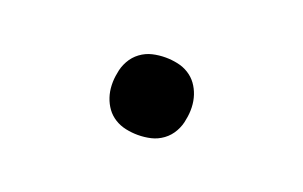

<svg xmlns="http://www.w3.org/2000/svg" viewBox="-39 -555 678 429"><g transform="rotate(20 300.0 -340.0)"><path d="M300 -248Q286 -248 271.5 -251Q257 -254 245 -261.5Q233 -269 225 -280Q217 -291 212.5 -304.5Q208 -318 207.5 -333Q207 -348 210 -362Q212 -377 220 -391.5Q228 -406 241 -415.5Q254 -425 269 -428.5Q284 -432 300 -432Q314 -432 328.5 -429Q343 -426 355 -418.5Q367 -411 375 -400Q383 -389 387.5 -375.5Q392 -362 392.5 -347Q393 -332 390 -318Q388 -303 380 -288.5Q372 -274 359 -264.5Q346 -255 331 -251.5Q316 -248 300 -248Z"/></g></svg>

Font: Iosevka SmBd Ex Obl
Style: Regular
Weight: 600
Width: 7
Italic angle: -9°
Monospace: yes
Designer: Belleve Invis
Foundry: Belleve Invis
Version: Version 32.5.0; ttfautohint (v1.8.4)